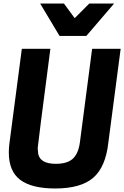

<svg xmlns="http://www.w3.org/2000/svg" viewBox="-20 -1057 705 1090"><path d="M594 -853ZM470 -853H318L208 -1037H343L404 -954L487 -1037H628ZM293 13Q161 13 95.5 -35.5Q30 -84 30 -192Q30 -218 34 -247L104 -780H266Q194 -229 194 -216Q195 -196 197 -183Q209 -127 297 -127Q363 -127 394.5 -157Q426 -187 434 -252L503 -780H665L595 -247Q580 -110 510 -48.5Q440 13 293 13Z"/></svg>

Font: Tanohe Sans
Style: Bold Italic
Weight: 700
Designer: Village Type and Design LLC & Cristiano Sobral
Foundry: Cooper Hewitt Smithsonian Design Museum
Version: Version 1.00;September 29, 2021;FontCreator 13.0.0.2655 64-b